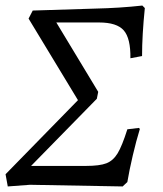

<svg xmlns="http://www.w3.org/2000/svg" viewBox="-25 -669 588 692"><path d="M434 -13 417 3 83 -3 3 3 -5 -41 256 -308 78 -602 93 -631 317 -638Q407 -640 488 -649L497 -640Q487 -542 487 -467L445 -459Q446 -531 421 -559.5Q396 -588 332 -588H178L329 -338L324 -313L87 -71H285Q334 -71 358.5 -80.5Q383 -90 399 -116.5Q415 -143 434 -203L476 -208L479 -204Q466 -162 453.5 -108.5Q441 -55 434 -13Z"/></svg>

Font: Alegreya SC
Style: Italic
Weight: 400
Italic angle: -7°
Designer: Juan Pablo del Peral
Foundry: Huerta Tipografica
Version: Version 2.007; ttfautohint (v1.6)